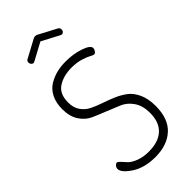

<svg xmlns="http://www.w3.org/2000/svg" viewBox="-296 -1014 1080 1080"><g transform="rotate(-45 243.5 -474.0)"><path d="M240 -912 136 -856Q135 -856 132 -854.5Q129 -853 128 -853Q120 -853 114 -859.5Q108 -866 108 -876Q108 -888 119 -893L223 -949Q231 -954 240 -954Q249 -954 257 -949L361 -894Q372 -888 372 -874Q372 -866 366.5 -860Q361 -854 353 -854L344 -857ZM233 -42Q310 -42 351 -80Q392 -118 392 -192Q392 -248 367 -285Q342 -322 305 -338Q268 -354 224.5 -371Q181 -388 144 -404.5Q107 -421 82 -459Q57 -497 57 -555Q57 -607 76 -643.5Q95 -680 127 -698.5Q159 -717 191.5 -724.5Q224 -732 261 -732Q321 -732 372.5 -714.5Q424 -697 424 -675Q424 -666 417 -656Q410 -646 401 -646Q396 -646 379 -655.5Q362 -665 330.5 -674.5Q299 -684 260 -684Q195 -684 151 -655.5Q107 -627 107 -559Q107 -518 125.5 -490.5Q144 -463 173.5 -448Q203 -433 238.5 -421Q274 -409 310 -394Q346 -379 375.5 -357Q405 -335 423.5 -294.5Q442 -254 442 -197Q442 -95 386.5 -44.5Q331 6 238 6Q152 6 95.5 -31Q39 -68 39 -98Q39 -108 46.5 -117Q54 -126 62 -126Q69 -126 80.5 -113Q92 -100 107 -84Q122 -68 155.5 -55Q189 -42 233 -42Z"/></g></svg>

Font: Dosis
Style: Light
Weight: 300
Designer: Edgar Tolentino, Pablo Impallari, Igino Marini
Foundry: Edgar Tolentino, Pablo Impallari, Igino Marini
Version: Version 1.007